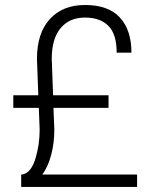

<svg xmlns="http://www.w3.org/2000/svg" viewBox="-20 -741 611 761"><path d="M191.9 -313.5 195.3 -227.5Q195.3 -174.3 183.1 -127.7Q170.9 -81.1 147.9 -49.3H523.4V0H64V-49.3H68.8Q103.5 -56.6 120.4 -112.1Q137.2 -167.5 137.2 -227.5L133.8 -313.5H32.7V-363.3H131.8L126.5 -507.8Q126.5 -609.4 177.5 -665.3Q228.5 -721.2 316.9 -721.2Q409.7 -721.2 455.3 -671.4Q501 -621.6 501 -532.2H442.4Q442.4 -606 409.4 -638.7Q376.5 -671.4 316.9 -671.4Q254.9 -671.4 220 -629.2Q185.1 -586.9 185.1 -507.8L190.4 -363.3H410.2V-313.5Z"/></svg>

Font: Franko
Style: Light
Weight: 300
Designer: Google
Version: Version 1.200310; 2013